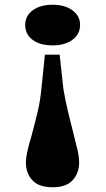

<svg xmlns="http://www.w3.org/2000/svg" viewBox="-20 -733 444 808"><path d="M86 -628Q86 -666 117.5 -689.5Q149 -713 202 -713Q253 -713 285 -689.5Q317 -666 317 -628Q317 -589 285 -565.5Q253 -542 202 -542Q148 -542 117 -565.5Q86 -589 86 -628ZM247 -357Q258 -291 286 -184Q300 -129 306.5 -100Q313 -71 313 -49Q313 -5 286 25Q259 55 202 55Q143 55 116 25.5Q89 -4 89 -49Q89 -68 94.5 -93.5Q100 -119 112 -159Q129 -223 139 -265Q149 -307 154 -357L169 -503H231Z"/></svg>

Font: BioRhyme Expanded ExtraBold
Style: Regular
Weight: 800
Width: 7
Designer: Aoife Mooney
Foundry: Aoife Mooney Type
Version: Version 1.000